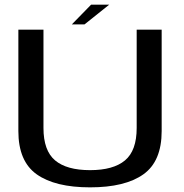

<svg xmlns="http://www.w3.org/2000/svg" viewBox="-20 -802 793 826"><path d="M367.5 4Q518 4 596.8 -52Q675.5 -108 675.5 -238V-674.5H568V-251.5Q568 -154 517.8 -112Q467.5 -70 367.5 -70Q267 -70 217 -112Q167 -154 167 -251.5V-674.5H59V-238Q59 -108 138 -52Q217 4 367.5 4ZM289 -697H343.5L450 -782H372Z"/></svg>

Font: Anybody SemiExpanded
Style: Regular
Weight: 400
Width: 6
Designer: Tyler Finck
Foundry: Etcetera Type Company
Version: Version 1.113;gftools[0.9.25]